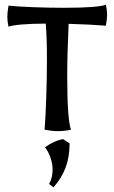

<svg xmlns="http://www.w3.org/2000/svg" viewBox="-20 -550 484 814"><path d="M169 0Q173 -48 176 -133.5Q179 -219 179 -300Q179 -388 174 -450Q52 -449 16 -437Q11 -459 11 -479Q11 -496 16 -526Q55 -522 122 -519.5Q189 -517 251 -517Q394 -517 429 -530Q434 -507 434 -487Q434 -471 429 -441Q370 -446 271 -449Q265 -321 265 -227Q265 -44 281 0Q251 6 226 6Q201 6 169 0ZM188 230Q203 205 203 167Q203 145 194 118.5Q185 92 171 75Q187 62 209 52Q231 42 248 40L275 58Q275 115 258.5 159.5Q242 204 207 244Z"/></svg>

Font: Mirza
Style: Regular
Weight: 400
Designer: Arabic design by Kourosh Beigpour, Latin design by Eduardo Tunni, engineering by Lasse Fister
Version: Version 1.000